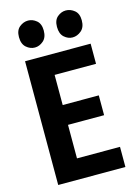

<svg xmlns="http://www.w3.org/2000/svg" viewBox="-145 -1075 819 1151"><g transform="rotate(-15 265.0 -499.5)"><path d="M196 -125H485V0H68V-768H475V-643H196L218 -671V-434L196 -456H442V-333H196L218 -362V-97ZM147 -832Q118 -832 94 -853Q70 -874 70 -917Q70 -959 94.5 -979Q119 -999 148 -999Q176 -999 200 -979Q224 -959 224 -917Q224 -874 199.5 -853Q175 -832 147 -832ZM381 -832Q353 -832 329.5 -853Q306 -874 306 -917Q306 -959 330 -979Q354 -999 382 -999Q411 -999 435.5 -979Q460 -959 460 -917Q460 -874 435 -853Q410 -832 381 -832Z"/></g></svg>

Font: Yaldevi ExtraLight
Style: Bold
Weight: 700
Version: Version 1.100